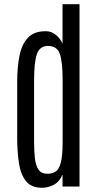

<svg xmlns="http://www.w3.org/2000/svg" viewBox="-20 -890 469 916"><path d="M180.2 5.9Q129.4 5.9 104 -25.9Q78.6 -57.6 70.3 -112.1Q62 -166.5 62 -234.9V-497.6Q62 -566.9 72.5 -622.1Q83 -677.2 112.5 -709.2Q142.1 -741.2 198.2 -741.2Q225.1 -741.2 246.8 -723.4Q268.6 -705.6 278.3 -681.2V-870.1H359.4V0H278.3V-57.1Q263.2 -22 236.1 -8.1Q209 5.9 180.2 5.9ZM205.1 -61Q228 -61 244.6 -71Q261.2 -81.1 270 -113.5Q278.8 -146 278.8 -213.9V-508.3Q278.8 -592.3 265.9 -631.6Q252.9 -670.9 208.5 -670.9Q169.4 -670.4 156 -631.8Q142.6 -593.3 142.6 -504.9V-213.4Q142.6 -167.5 146.7 -133.3Q150.9 -99.1 164.3 -80.1Q177.7 -61 205.1 -61Z"/></svg>

Font: Antonio ExtraLight
Style: Regular
Weight: 250
Designer: Vernon Adams
Foundry: Vernon Adams
Version: Version 1.002